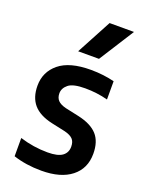

<svg xmlns="http://www.w3.org/2000/svg" viewBox="-152 -884 741 969"><g transform="rotate(20 218.0 -399.0)"><path d="M194.5 10Q111.5 10 43.5 -12.5V-110.5Q116.5 -87.5 192.5 -87.5Q247 -87.5 271.2 -105.2Q295.5 -123 295.5 -155Q295.5 -182 281.8 -196Q268 -210 238 -217.5L164 -233.5Q94.5 -249 62.2 -286.8Q30 -324.5 30 -387Q30 -461 86.5 -507.5Q143 -554 256.5 -554Q292 -554 324 -550Q356 -546 383.5 -539V-441Q325 -456.5 261.5 -456.5Q196.5 -456.5 171.8 -436.2Q147 -416 147 -388.5Q147 -365 160.2 -350.8Q173.5 -336.5 203.5 -329L277.5 -313Q347 -297.5 379.8 -261.2Q412.5 -225 412.5 -159.5Q412.5 -80.5 355.2 -35.2Q298 10 194.5 10ZM163.5 -620 264 -808H395L275.5 -620Z"/></g></svg>

Font: Encode Sans SmCnd SmBold
Style: Regular
Weight: 600
Width: 4
Designer: Multiple Designers
Foundry: Impallari Type
Version: Version 3.002; ttfautohint (v1.8.3) -l 8 -r 50 -G 200 -x 14 